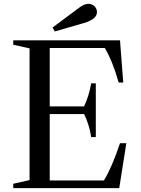

<svg xmlns="http://www.w3.org/2000/svg" viewBox="-20 -980 732 1000"><path d="M526 -730H239V-426H418Q443 -479 455 -546H479V-266H455Q446 -328 418 -386H239V-40H521Q562 -106 605 -234H638L601 0H49V-23L134 -42V-728L49 -747V-770H605L622 -550H598Q568 -658 526 -730ZM265 -816 254 -837 398 -944Q420 -960 442 -960Q459 -960 472 -947.5Q485 -935 485 -917Q485 -880 417 -860Z"/></svg>

Font: Libre Caslon Text
Style: Regular
Weight: 400
Designer: Pablo Impallari, Rodrigo Fuenzalida
Foundry: Pablo Impallari, Rodrigo Fuenzalida
Version: Version 1.002